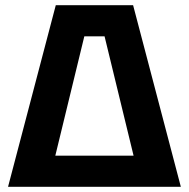

<svg xmlns="http://www.w3.org/2000/svg" viewBox="-20 -720 728 740"><path d="M493 -700 677 0H524L383 -580H305L164 0H11L195 -700ZM66 0V-120H634V0Z"/></svg>

Font: Tektur SemiBold
Style: Regular
Weight: 600
Designer: Adam Jagosz
Foundry: Adam Jagosz
Version: Version 1.005;gftools[0.9.30]